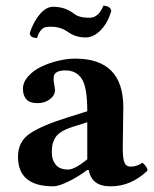

<svg xmlns="http://www.w3.org/2000/svg" viewBox="-20 -652 546 682"><path d="M297.9 -588.9Q330.1 -588.9 347.2 -631.8Q358.4 -631.8 366.7 -626.5Q375 -621.1 375 -611.8Q361.8 -568.8 336.9 -543.9Q312 -519 284.2 -519Q247.1 -519 219.2 -540Q193.4 -557.1 161.1 -557.1Q147.9 -557.1 140.4 -555.2Q132.8 -553.2 125 -544.2Q117.2 -535.2 111.8 -517.1Q85.9 -517.1 85.9 -535.2Q99.1 -575.2 121.6 -601.6Q144 -627.9 168.9 -627.9Q211.9 -627.9 243.2 -603Q260.7 -588.9 297.9 -588.9ZM295.4 -48.3 289.1 -47.9Q262.2 -26.9 225.6 -8.5Q189 9.8 168.9 9.8Q43.9 9.8 43.9 -95.2Q43.9 -149.4 86.9 -178.2Q129.9 -207 223.1 -235.8L290 -256.8Q290 -343.8 270 -372.8Q250 -401.9 212.9 -401.9Q173.8 -401.9 170.9 -379.4Q169.9 -372.1 170.9 -363Q171.9 -354 173.6 -345.5Q175.3 -336.9 175.3 -332Q175.3 -313.5 157.2 -299.6Q139.2 -285.6 113.3 -285.6Q85.4 -285.6 73.5 -299.3Q61.5 -313 61.5 -336.4Q61.5 -359.9 80.1 -380.9Q98.6 -401.9 127 -415.3Q155.3 -428.7 187.3 -436.3Q219.2 -443.8 247.1 -443.8Q418 -443.8 418 -271L416 -127Q416 -88.9 422.1 -74.5Q428.2 -60.1 443.8 -60.1Q467.8 -60.1 485.8 -74.2Q503.9 -59.1 503.9 -45.9Q444.8 10.3 373 9.8Q305.2 10.3 295.4 -48.3ZM290 -217.8 237.8 -201.2Q212.9 -193.4 197 -183.1Q181.2 -172.9 174.6 -159.9Q168 -147 166 -137Q164.1 -127 164.1 -109.9Q164.1 -84 178 -66.9Q191.9 -49.8 222.2 -49.8Q245.1 -49.8 290 -85.9Z"/></svg>

Font: Linux Libertine
Style: Bold
Weight: 700
Designer: Philipp H. Poll
Foundry: Philipp H. Poll
Version: Version 5.0.3